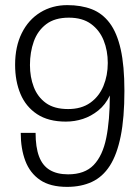

<svg xmlns="http://www.w3.org/2000/svg" viewBox="-20 -718 545 750"><path d="M242 12Q176 12 136.5 -15Q97 -42 79 -89.5Q61 -137 61 -199H119Q119 -143 132.5 -107Q146 -71 174.5 -54Q203 -37 246 -37Q311 -37 346 -73.5Q381 -110 395 -179Q409 -248 409 -345Q392 -309 364 -286.5Q336 -264 304 -253.5Q272 -243 237 -243Q169 -243 125 -272Q81 -301 60 -351Q39 -401 39 -465Q39 -536 65 -588.5Q91 -641 137.5 -669.5Q184 -698 243 -698Q297 -698 338.5 -682Q380 -666 408.5 -628Q437 -590 451.5 -525.5Q466 -461 466 -363Q466 -258 451.5 -186Q437 -114 409 -70.5Q381 -27 339 -7.5Q297 12 242 12ZM246 -292Q298 -292 332.5 -316.5Q367 -341 384 -382Q401 -423 401 -472Q401 -520 385 -560Q369 -600 335.5 -624.5Q302 -649 249 -649Q194 -649 160.5 -623.5Q127 -598 112 -556Q97 -514 97 -464Q97 -417 112 -378Q127 -339 159.5 -315.5Q192 -292 246 -292Z"/></svg>

Font: Archivo SemiCondensed ExtraLight
Style: Regular
Weight: 250
Width: 4
Designer: Hector Gatti
Foundry: Omnibus-Type
Version: Version 2.001